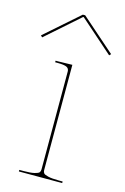

<svg xmlns="http://www.w3.org/2000/svg" viewBox="-153 -804 556 857"><g transform="rotate(15 125.0 -375.0)"><path d="M-29.8 -605 -37.1 -612.3 119.6 -750H130.4L287.1 -612.3L279.8 -605L126.5 -740.2H123.5ZM132.3 -35.2Q132.3 -26.4 136.5 -21Q140.6 -15.6 158 -11.5Q175.3 -7.3 207.5 -7.3H225.1V0H24.9V-7.3H44.9Q77.1 -7.3 94.5 -11.5Q111.8 -15.6 116 -21Q120.1 -26.4 120.1 -35.2V-487.3Q120.1 -501.5 108.2 -507.1Q96.2 -512.7 67.4 -512.7H55.2V-520H67.4L132.3 -521.5Z"/></g></svg>

Font: ZnikomitNo24
Style: Thin
Weight: 300
Designer: gluk
Foundry: gluk
Version: Version 0.55